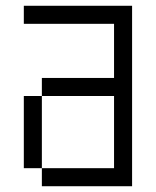

<svg xmlns="http://www.w3.org/2000/svg" viewBox="-20 -645 540 665"><path d="M437.5 0H125V-62.5H375V-312.5H125V-375H375V-562.5H62.5V-625H437.5ZM62.5 -312.5H125V-62.5H62.5Z"/></svg>

Font: 寒蝉点阵体 16px
Style: Regular
Weight: 400
Designer: Designed by Warren2060
Foundry: ChillType
Version: Version 1.000